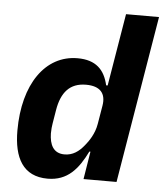

<svg xmlns="http://www.w3.org/2000/svg" viewBox="-53 -787 723 846"><g transform="rotate(5 308.0 -364.0)"><path d="M346.9 0H492.9L616.1 -740.1H470.2L416.9 -420.1H410.2C394.9 -487.9 355.8 -528.1 274.9 -528.1C132.1 -528.1 38 -393.1 38 -187.9C38 -67.1 79.9 12.1 188.9 12.1C277 12.1 323.2 -44 361.9 -122.9H366.8ZM186.1 -187.9C186.1 -204.9 187.9 -220.9 190 -233L199.9 -293C213.1 -371.1 250 -415.1 322.1 -415.1C384.9 -415.1 410.9 -383.9 402 -329.9L388.1 -247.2C381 -203.8 356.9 -169 340.9 -149.9C317.1 -120 290.1 -100.9 253.9 -100.9C203.8 -100.9 187.1 -138.8 186.1 -187.9Z"/></g></svg>

Font: Margiela Mono Italic Bold It
Style: Regular
Weight: 700
Designer: Mike Abbink, Paul van der Laan, Pieter van Rosmalen
Foundry: Bold Monday
Version: Version 2.003 2021